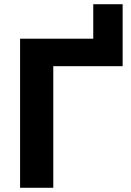

<svg xmlns="http://www.w3.org/2000/svg" viewBox="-20 -888 618 908"><path d="M75 0V-705H421V-868H560V-575H232V0Z"/></svg>

Font: Nunito Sans 11pt ExtraBold
Style: Regular
Weight: 800
Version: Version 3.101;gftools[0.9.27]